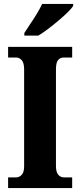

<svg xmlns="http://www.w3.org/2000/svg" viewBox="-20 -951 405 971"><path d="M21 0V-54H63Q77 -54 89.5 -66.5Q102 -79 102 -110V-600Q102 -634 89.5 -647Q77 -660 63 -660H21V-714H345V-660H302Q284 -660 273.5 -647Q263 -634 263 -600V-111Q263 -81 274.5 -67.5Q286 -54 302 -54H345V0ZM103 -784Q116 -805 133.5 -830.5Q151 -856 167 -882.5Q183 -909 193 -931H350V-921Q342 -908 322 -888.5Q302 -869 276 -847Q250 -825 223.5 -805Q197 -785 174 -771H103Z"/></svg>

Font: Noto Serif Tamil Condensed ExtraBold
Style: Italic
Weight: 800
Width: 3
Italic angle: -12°
Designer: Indian Type Foundry, Tom Grace, and the Monotype Design Team
Foundry: Monotype Imaging Inc.
Version: Version 2.003; ttfautohint (v1.8.4.7-5d5b)